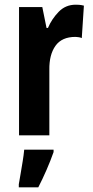

<svg xmlns="http://www.w3.org/2000/svg" viewBox="-20 -627 394 817"><path d="M302 -607Q308 -607 316.5 -606.5Q325 -606 337 -603L328 -465Q322 -468 312.5 -469Q303 -470 301 -470Q243 -470 216 -432Q189 -394 190 -330V-51H61V-597H160L178 -508H184Q200 -546 229.5 -576.5Q259 -607 302 -607ZM208 20Q195 57 178 96Q161 135 143 170H60V157Q63 140 67.5 113.5Q72 87 76.5 59.5Q81 32 83 10H208Z"/></svg>

Font: Noto Sans Tamil UI ExtraCondensed
Style: Bold
Weight: 700
Width: 2
Designer: Jelle Bosma - Monotype Design Team
Foundry: Monotype Imaging Inc.
Version: Version 2.004; ttfautohint (v1.8.4.7-5d5b)